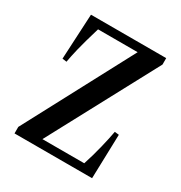

<svg xmlns="http://www.w3.org/2000/svg" viewBox="-131 -619 673 714"><g transform="rotate(30 206.0 -262.0)"><path d="M30.5 0V-28L276 -490.5H106Q86 -424 77.2 -387.5Q68.5 -351 64.5 -327.5L46 -330L56 -524.5H379V-497L131 -33.5H310.5Q324.5 -76.5 335 -119.5Q345.5 -162.5 350.5 -191.5L369 -189.5L363.5 0Z"/></g></svg>

Font: Libre Caslon Condensed
Style: Regular
Weight: 400
Designer: Pablo Impallari, Rodrigo Fuenzalida, Katja Schimmel, Ertekin Erdin
Foundry: Pablo Impallari, Rodrigo Fuenzalida
Version: Version 2.000; ttfautohint (v1.8.4.7-5d5b);gftools[0.9.33]